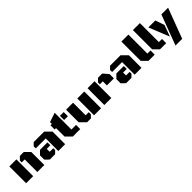

<svg xmlns="http://www.w3.org/2000/svg" viewBox="380 -2365 4195 4195"><g transform="rotate(-45 2478.0 -267.5)"><path d="M396.5 0V-389.2H303.7V-445.8L376 -518.6H496.1L612.8 -401.9V0ZM50.8 0V-518.6H268.6V0Z M1045.4 0V-389.2H738.3V-453.6L803.2 -518.6H1127L1256.3 -389.2V0ZM781.7 0 694.8 -85.4V-215.3L781.7 -301.8H1011.2V-211.9H899.9V-121.1H1011.2V-64L946.8 0Z M1494.1 0 1364.3 -129.4V-389.2H1321.3V-518.6H1364.3V-574.7L1580.1 -647.9V-129.4H1722.7V0ZM1614.3 -389.2V-518.6H1730.5V-389.2Z M1933.6 0 1803.7 -129.4V-518.6H2019.5V-129.4H2115.7V-64.9L2053.2 0ZM2149.9 0V-518.6H2365.7V0Z M2467.3 0V-518.6H2683.1V0ZM2809.6 -263.2V-389.2H2717.8V-445.8L2790 -518.6H2920.9L3025.9 -397.5V-263.2Z M3404.3 0V-389.2H3097.2V-453.6L3162.1 -518.6H3485.8L3615.2 -389.2V0ZM3140.6 0 3053.7 -85.4V-215.3L3140.6 -301.8H3370.1V-211.9H3258.8V-121.1H3370.1V-64L3305.7 0Z M3832 0 3710.9 -121.1V-716.3H3926.8V-129.4H4023.4V0Z M4187 0 4065.9 -121.1V-716.3H4281.7V-129.4H4378.4V0Z M4485.4 180.7 4748 -518.6H4955.6L4692.4 180.7ZM4537.1 -43.5 4345.7 -518.6H4561L4633.8 -307.6Z"/></g></svg>

Font: Black Ops One
Style: Regular
Weight: 400
Designer: James Grieshaber, Eben Sorkin
Foundry: Sorkin Type Co.
Version: Version 1.004; ttfautohint (v1.8.4.7-5d5b)